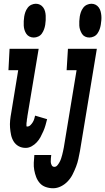

<svg xmlns="http://www.w3.org/2000/svg" viewBox="-20 -780 560 1023"><path d="M160 -580Q148 -580 137.5 -585Q127 -590 120.5 -599.5Q114 -609 110.5 -620.5Q107 -632 106.5 -643.5Q106 -655 106.5 -667.5Q107 -680 109 -692Q111 -704 115 -715.5Q119 -727 127 -738Q135 -749 147 -754.5Q159 -760 171 -760Q183 -760 193 -755Q203 -750 210 -740.5Q217 -731 220 -719.5Q223 -708 223.5 -696.5Q224 -685 223.5 -672.5Q223 -660 221 -648Q219 -636 215 -624.5Q211 -613 203.5 -602Q196 -591 184 -585.5Q172 -580 160 -580ZM117 8Q96 8 79.5 -1Q63 -10 53 -26Q43 -42 39 -61Q35 -80 33.5 -99.5Q32 -119 34 -139Q36 -159 40 -180L77 -406H25L31 -520H186L126 -161Q126 -158 125.5 -155.5Q125 -153 124.5 -150Q124 -147 123.5 -144Q123 -141 123 -138.5Q123 -136 122.5 -133Q122 -130 121.5 -127Q121 -124 121 -121.5Q121 -119 121 -116Q121 -113 121 -109.5Q121 -106 123 -106H126Q135 -106 142.5 -113.5Q150 -121 155 -129.5Q160 -138 162.5 -146.5Q165 -155 167 -164L231 -145Q227 -129 222.5 -113Q218 -97 211 -81Q204 -65 196 -50Q188 -35 176 -22Q164 -9 148.5 -0.5Q133 8 117 8ZM456 -580Q444 -580 433.5 -585Q423 -590 417 -599.5Q411 -609 407 -620.5Q403 -632 402.5 -643.5Q402 -655 402.5 -667.5Q403 -680 405 -692Q407 -704 411 -715.5Q415 -727 423 -738Q431 -749 443 -754.5Q455 -760 467 -760Q479 -760 489 -755Q499 -750 506 -740.5Q513 -731 516 -719.5Q519 -708 520 -696.5Q521 -685 520 -672.5Q519 -660 517 -648Q515 -636 511 -624.5Q507 -613 499.5 -602Q492 -591 480 -585.5Q468 -580 456 -580ZM263 223Q243 223 224 216.5Q205 210 192.5 196Q180 182 173 164Q166 146 162.5 126.5Q159 107 160 87Q161 67 163 46H253Q252 55 251 64.5Q250 74 250.5 83Q251 92 255.5 100.5Q260 109 270 109Q279 109 286 100.5Q293 92 298 82.5Q303 73 306 63.5Q309 54 311.5 44.5Q314 35 316 25.5Q318 16 320 6L388 -406H335L342 -520H496L406 25Q402 46 397.5 67Q393 88 385 108.5Q377 129 367 149Q357 169 341 186Q325 203 304.5 213Q284 223 263 223Z"/></svg>

Font: Iosevka Curly Heavy
Style: Italic
Weight: 900
Italic angle: -9°
Monospace: yes
Designer: Belleve Invis
Foundry: Belleve Invis
Version: Version 22.1.2; ttfautohint (v1.8.4)